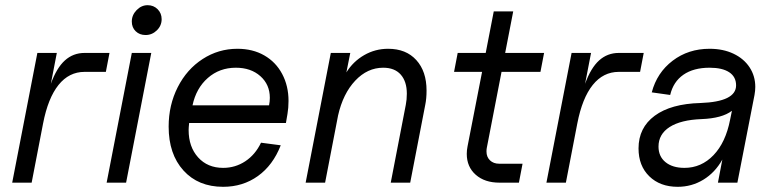

<svg xmlns="http://www.w3.org/2000/svg" viewBox="-20 -704 2976 740"><path d="M199 -500 176 -381Q198 -442 230 -471Q262 -500 306 -500H402L388 -427H306Q246 -427 205.5 -376.5Q165 -326 146 -228L102 0H27L124 -500Z M563 -500 466 0H391L488 -500ZM488 -621Q488 -646 506.5 -665Q525 -684 549 -684Q572 -684 587.5 -668.5Q603 -653 603 -630Q603 -605 584.5 -587Q566 -569 541 -569Q518 -569 503 -583.5Q488 -598 488 -621Z M630 -216Q630 -299 665 -368Q700 -437 761 -476.5Q822 -516 895 -516Q954 -516 998.5 -490.5Q1043 -465 1067.5 -419Q1092 -373 1092 -315Q1092 -288 1088 -265L1082 -230H709Q707 -212 707 -203Q707 -138 743.5 -97.5Q780 -57 840 -57Q887 -57 925.5 -82.5Q964 -108 986 -154L1062 -144Q1032 -67 974 -25.5Q916 16 840 16Q744 16 687 -47Q630 -110 630 -216ZM1020 -327Q1020 -378 983.5 -410.5Q947 -443 889 -443Q826 -443 781 -403.5Q736 -364 722 -298H1017Q1020 -313 1020 -327Z M1548 -343Q1548 -390 1524.5 -416.5Q1501 -443 1457 -443Q1396 -443 1349 -393Q1302 -343 1283 -259L1233 0H1158L1255 -500H1330L1315 -425Q1341 -467 1383.5 -491.5Q1426 -516 1476 -516Q1545 -516 1584.5 -472.5Q1624 -429 1624 -355Q1624 -324 1619 -300L1561 0H1486L1544 -300Q1548 -320 1548 -343Z M1779 -111Q1779 -125 1782 -140L1838 -427H1730L1744 -500H1852L1883 -660H1958L1927 -500H2077L2063 -427H1913L1856 -133Q1855 -128 1855 -120Q1855 -99 1868.5 -86Q1882 -73 1904 -73H1994L1980 0H1905Q1848 0 1813.5 -30.5Q1779 -61 1779 -111Z M2258 -500 2235 -381Q2257 -442 2289 -471Q2321 -500 2365 -500H2461L2447 -427H2365Q2305 -427 2264.5 -376.5Q2224 -326 2205 -228L2161 0H2086L2183 -500Z M2441 -132Q2441 -212 2503.5 -258Q2566 -304 2680 -307Q2817 -312 2817 -375Q2817 -408 2790.5 -425.5Q2764 -443 2715 -443Q2653 -443 2614 -416Q2575 -389 2563 -338L2492 -348Q2512 -424 2572.5 -470Q2633 -516 2715 -516Q2767 -516 2807 -497Q2847 -478 2869 -444.5Q2891 -411 2891 -369Q2891 -355 2888 -338L2822 0H2747L2764 -89Q2736 -39 2691 -11.5Q2646 16 2592 16Q2524 16 2482.5 -24.5Q2441 -65 2441 -132ZM2618 -57Q2683 -57 2730 -106Q2777 -155 2794 -243L2801 -277Q2763 -248 2684 -245Q2604 -242 2561 -214.5Q2518 -187 2518 -139Q2518 -101 2545 -79Q2572 -57 2618 -57Z"/></svg>

Font: MedMera Sans
Style: Italic
Weight: 400
Italic angle: -11°
Designer: Kasper Nordkvist
Foundry: UNCUT.wtf
Version: Version 1.300